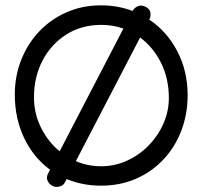

<svg xmlns="http://www.w3.org/2000/svg" viewBox="-20 -703 774 734"><path d="M532.7 -678.7Q551.8 -670.9 554.7 -655.8Q557.6 -640.6 550.8 -627.9Q618.7 -582.5 658 -506.8Q697.3 -431.2 697.3 -338.9Q697.3 -266.1 673.1 -203.1Q648.9 -140.1 604.5 -93Q560.1 -45.9 499.5 -19.5Q439 6.8 366.2 6.8Q295.4 6.8 234.9 -18.6Q232.9 -15.1 231.2 -11.7Q229.5 -8.3 227.5 -4.9Q222.2 6.3 208 9.8Q193.8 13.2 184.1 9.3Q168.5 2.4 162.4 -11Q156.2 -24.4 163.1 -38.1L171.4 -54.2Q107.9 -100.6 72.3 -175.5Q36.6 -250.5 36.6 -341.3Q36.6 -412.6 61.3 -474.6Q85.9 -536.6 130.4 -583.3Q174.8 -629.9 234.9 -656.2Q294.9 -682.6 365.7 -682.6Q430.7 -682.6 486.8 -661.1Q493.7 -673.3 506.6 -679Q519.5 -684.6 532.7 -678.7ZM367.7 -607.9Q291.5 -607.9 233.4 -571Q175.3 -534.2 142.6 -471.4Q109.9 -408.7 109.9 -331.1Q109.9 -269 136.7 -215.1Q163.6 -161.1 208 -124.5L451.7 -593.8Q411.6 -607.9 367.7 -607.9ZM515.6 -559.6 270 -86.9Q315.9 -67.4 366.2 -67.4Q418.9 -67.4 465.8 -88.9Q512.7 -110.4 548.6 -147.2Q584.5 -184.1 605 -231Q625.5 -277.8 625.5 -328.6Q625.5 -402.8 595.7 -462.6Q565.9 -522.5 515.6 -559.6Z"/></svg>

Font: Manjari
Style: Regular
Weight: 400
Designer: Santhosh Thottingal <santhosh.thottingal@gmail.com>
Foundry: SMC
Version: Version 2.000